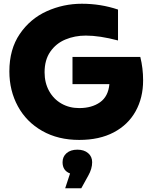

<svg xmlns="http://www.w3.org/2000/svg" viewBox="-20 -737 814 1025"><path d="M30 -356Q30 -474 85.5 -555.5Q141 -637 229.5 -677Q318 -717 417 -717Q518 -717 610 -686V-521Q512 -547 438 -547Q379 -547 329 -526Q279 -505 248.5 -461Q218 -417 218 -351Q218 -295 242 -251.5Q266 -208 308 -184Q350 -160 403 -160Q470 -160 514 -191Q558 -222 564 -288H367V-433H729Q744 -373 744 -308Q744 -215 704 -143Q664 -71 587.5 -30.5Q511 10 403 10Q290 10 205.5 -38Q121 -86 75.5 -169.5Q30 -253 30 -356ZM354 189Q314 174 314 129Q314 99 335.5 80.5Q357 62 393 62Q429 62 450.5 80.5Q472 99 472 129Q472 164 451 201L414 268H328Z"/></svg>

Font: Chess Sans ExtraBold
Style: Regular
Weight: 800
Designer: Wolf Bōese
Foundry: Wolf Bōese
Version: Version 7.223